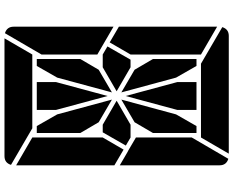

<svg xmlns="http://www.w3.org/2000/svg" viewBox="-112 -928 1040 856"><g transform="rotate(-90 408.0 -500.0)"><path d="M629 -541 570 -438H536L429 -500L536 -562H593ZM490 -765 542 -856H573V-662L525 -580L424 -521ZM243 -662V-856H274L326 -765L392 -521L291 -580ZM346 -770V-856H470V-770L408 -540ZM647 -531 717 -490V-52L593 -124V-138V-144V-302V-396V-438ZM169 -469 99 -510V-948L223 -876V-698V-590V-562ZM326 -235 274 -144H243V-338L291 -420L392 -479ZM223 -165 128 -2Q99 -11 99 -41V-486L159 -451L165 -448L223 -414V-384V-302ZM264 -876 101 -971Q110 -1000 140 -1000H346H470H665L593 -876H554H470H346ZM688 -998Q717 -989 717 -959V-514L593 -586V-698V-835ZM552 -124 715 -29Q706 0 676 0H470H346H151L223 -124H262H346H470ZM280 -438H223L187 -459L246 -562H280L387 -500ZM470 -230V-144H346V-230L408 -460ZM573 -338V-144H542L490 -235L424 -479L525 -420Z"/></g></svg>

Font: DSEG14 Modern
Style: Bold
Weight: 700
Designer: Keshikan(Twitter:@keshinomi_88pro)
Version: Version 0.46